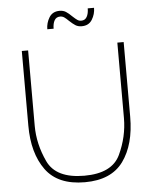

<svg xmlns="http://www.w3.org/2000/svg" viewBox="-60 -941 802 999"><g transform="rotate(-5 341.5 -441.0)"><path d="M75 -310V-700H108V-306Q108 -211 151.5 -118Q195 -25 343 -25Q488 -25 531 -117Q574 -209 574 -306V-700H607V-310Q607 -165 544 -78Q481 9 343 9Q202 9 138.5 -78.5Q75 -166 75 -310ZM289 -891Q308 -891 322 -882Q336 -873 353 -856Q368 -842 377 -836Q386 -830 397 -830Q417 -830 426.5 -847Q436 -864 436 -891H469Q469 -858 451.5 -829.5Q434 -801 397 -801Q378 -801 364.5 -809.5Q351 -818 333 -835Q320 -848 310.5 -854.5Q301 -861 289 -861Q269 -861 259.5 -844.5Q250 -828 250 -801H217Q217 -834 234.5 -862.5Q252 -891 289 -891Z"/></g></svg>

Font: Be Vietnam Thin
Style: Regular
Weight: 100
Designer: Gabriel Lam
Foundry: TypeRant
Version: Version 4.000